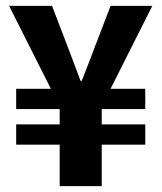

<svg xmlns="http://www.w3.org/2000/svg" viewBox="-20 -633 550 653"><path d="M183 0V-141H35V-210H183V-262H35V-331H153L11 -613H157L206 -485Q218 -454 230 -422Q242 -390 254 -358H258Q271 -390 283 -422Q295 -454 307 -485L356 -613H498L356 -331H474V-262H326V-210H474V-141H326V0Z"/></svg>

Font: Narnoor ExtraBold
Style: Regular
Weight: 800
Designer: S. Sridhar Murthy
Foundry: SIL International
Version: Version 3.000